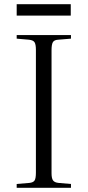

<svg xmlns="http://www.w3.org/2000/svg" viewBox="-20 -889 415 909"><path d="M59 0V-18L119 -23Q138 -25 144 -35Q150 -45 150 -72V-653Q150 -679 143.5 -689Q137 -699 117 -701L59 -706V-723H316V-706L255 -701Q237 -700 230.5 -689.5Q224 -679 224 -651V-69Q224 -45 231 -35Q238 -25 257 -23L316 -18V0ZM59 -815V-869H315V-815Z"/></svg>

Font: Literata 60pt Light
Style: Regular
Weight: 300
Designer: Latin by Veronika Burian and Jose Scaglione. Greek by Irene Vlachou. Cyrillic by Vera Evstafieva.
Foundry: TypeTogether
Version: Version 3.103;gftools[0.9.29]